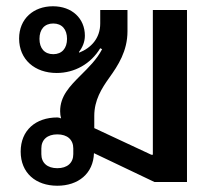

<svg xmlns="http://www.w3.org/2000/svg" viewBox="-20 -581 712 613"><path d="M163 12C230 12 278 -27 280 -92L473 0H577V-549H468V-87H463L281 -172V-211C281 -261 304 -298 329 -333C357 -372 387 -418 387 -481V-549H300V-506C300 -459 271 -428 233 -413L232 -415C243 -429 251 -447 251 -467C251 -522 210 -561 149 -561C87 -561 41 -521 41 -458C41 -391 91 -348 161 -348C218 -348 270 -377 300 -427L306 -424C289 -391 263 -366 238 -341C202 -305 172 -274 172 -226C172 -218 173 -210 175 -203C171 -205 166 -206 163 -206C94 -206 46 -165 46 -97C46 -29 94 12 163 12ZM163 -44C131 -44 112 -61 112 -89V-107C112 -135 131 -152 163 -152C195 -152 214 -135 214 -107V-89C214 -61 195 -44 163 -44ZM150 -408C122 -408 106 -427 106 -457C106 -487 122 -506 150 -506C178 -506 194 -487 194 -457C194 -427 178 -408 150 -408Z"/></svg>

Font: IBM Plex Thai Looped Medium
Style: Regular
Weight: 500
Designer: Mike Abbink, Paul van der Laan, Pieter van Rosmalen, Ben Mitchell, Mark Frömberg
Foundry: Bold Monday
Version: Version 1.0